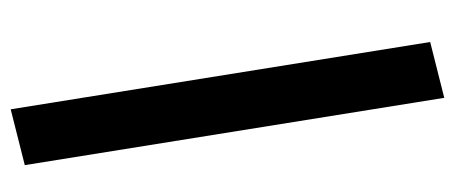

<svg xmlns="http://www.w3.org/2000/svg" viewBox="-272 -528 871 368"><g transform="rotate(90 164.0 -344.5)"><path d="M190 71 61 -733 168 -760 297 44Z"/></g></svg>

Font: Nunito Sans 6pt
Style: Bold Italic
Weight: 700
Italic angle: -9°
Version: Version 3.101;gftools[0.9.27]